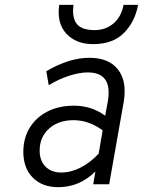

<svg xmlns="http://www.w3.org/2000/svg" viewBox="-20 -762 591 794"><path d="M221 12Q154.5 12 115.5 -27.5Q76.5 -67 76.5 -134Q76.5 -190.5 102.8 -233.5Q129 -276.5 176.2 -300.8Q223.5 -325 285.5 -325Q358.5 -325 415 -283.5L425 -338Q448.5 -462.5 343 -462.5Q308.5 -462.5 265.2 -448.5Q222 -434.5 181.5 -409.5L171.5 -467.5Q266 -523 349.5 -523Q430.5 -523 468.2 -474.2Q506 -425.5 491.5 -340L431.5 0H365.5L374.5 -53Q309 12 221 12ZM233.5 -48.5Q272.5 -48.5 312.8 -68.8Q353 -89 388 -126.5L404.5 -223Q347 -265 284.5 -265Q221.5 -265 182.8 -230Q144 -195 144 -139.5Q144 -97.5 168.2 -73Q192.5 -48.5 233.5 -48.5ZM365 -579.5Q294.5 -579.5 254.2 -623Q214 -666.5 225 -742H284Q277 -689 297.5 -663.2Q318 -637.5 371 -637.5Q417 -637.5 449.5 -665.2Q482 -693 491 -742H551Q538.5 -672.5 492.8 -626Q447 -579.5 365 -579.5Z"/></svg>

Font: Overpass Light
Style: Italic
Weight: 300
Italic angle: -10°
Designer: Delve Withrington, Dave Bailey, Thomas Jockin
Foundry: Delve Fonts LLC
Version: Version 4.000; ttfautohint (v1.8.3)